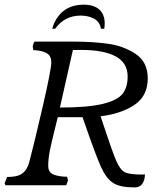

<svg xmlns="http://www.w3.org/2000/svg" viewBox="-49 -796 680 825"><path d="M186 -238.8 199.2 -292.5H305.7L315.9 -263.2Q362.8 -127.4 385.5 -77.6Q408.2 -27.8 438 -9.3Q467.8 9.3 528.3 9.3Q551.8 9.3 562.7 -6.6Q573.7 -22.5 573.7 -46.9Q565.9 -45.9 561.5 -45.9Q508.3 -45.9 488 -55.7Q467.8 -65.4 450.7 -104.5Q433.6 -143.6 393.6 -265.1L383.3 -296.4Q469.7 -306.6 527.8 -344.7Q585.9 -382.8 585.9 -459.5Q585.9 -529.3 534.2 -564Q482.4 -598.6 415.8 -607.9Q349.1 -617.2 269.5 -617.2H99.6Q96.2 -612.8 94 -606.7Q91.8 -600.6 91.8 -594.7Q91.8 -591.8 94.2 -580.6Q127.9 -579.6 149.7 -568.6Q171.4 -557.6 171.4 -527.8Q171.4 -498 135.3 -341.3Q99.1 -184.6 78.1 -104.5Q71.3 -77.6 59.1 -62.5Q46.9 -47.4 28.6 -41.5Q10.3 -35.6 -18.6 -35.6L-29.3 -8.3L-25.4 0H235.4L243.2 -20.5L239.3 -36.6Q205.6 -36.6 181.9 -45.7Q158.2 -54.7 158.2 -83Q158.2 -114.7 165.3 -149.4Q172.4 -184.1 186 -238.8ZM300.8 -581.5Q395.5 -581.5 447.5 -554Q499.5 -526.4 499.5 -466.8Q499.5 -421.9 478.3 -393.8Q457 -365.7 393.8 -349.9Q330.6 -334 208.5 -334L264.2 -581.1ZM384.8 -672.4H398.9Q400.9 -682.6 400.9 -695.8Q400.9 -733.9 377.7 -754.9Q354.5 -775.9 310.5 -775.9Q258.8 -775.9 224.4 -749.3Q189.9 -722.7 175.3 -672.4H188Q228 -729 297.9 -729Q331.1 -729 355.5 -715.6Q379.9 -702.1 384.8 -672.4Z"/></svg>

Font: Radley
Style: Italic
Weight: 400
Italic angle: -12°
Designer: Vernon Adams
Foundry: Vernon Adams
Version: Version 1.003; ttfautohint (v1.6)